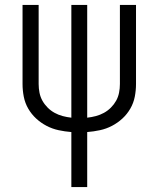

<svg xmlns="http://www.w3.org/2000/svg" viewBox="-20 -755 640 775"><path d="M268 0V-222Q242 -224 216.5 -229.5Q191 -235 168 -247Q145 -259 126 -276.5Q107 -294 94 -316.5Q81 -339 76 -364.5Q71 -390 71 -416V-735H136V-416Q136 -398 139.5 -380.5Q143 -363 151.5 -348Q160 -333 172.5 -320.5Q185 -308 200.5 -299.5Q216 -291 233 -286.5Q250 -282 268 -280V-735H332V-280Q350 -282 367 -286.5Q384 -291 399.5 -299.5Q415 -308 427.5 -320.5Q440 -333 448.5 -348Q457 -363 460.5 -380.5Q464 -398 464 -416V-735H529V-416Q529 -390 524 -364.5Q519 -339 506 -316.5Q493 -294 474 -276.5Q455 -259 432 -247Q409 -235 383.5 -229.5Q358 -224 332 -222V0Z"/></svg>

Font: Iosevka Curly Light Extended
Style: Regular
Weight: 300
Width: 7
Monospace: yes
Designer: Belleve Invis
Foundry: Belleve Invis
Version: Version 11.1.0; ttfautohint (v1.8.3)